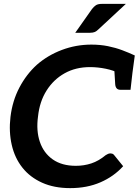

<svg xmlns="http://www.w3.org/2000/svg" viewBox="-20 -962 715 990"><path d="M342 8Q259 8 197 -20Q135 -48 96 -97Q56 -147 40.5 -215Q25 -283 34 -359Q44 -442 80 -510.5Q116 -579 170 -628Q226 -677 299 -704.5Q372 -732 451 -732Q497 -732 536.5 -724Q576 -716 610.5 -703Q645 -690 675 -676L663 -587L595 -583Q567 -599 525.5 -607.5Q484 -616 444 -616Q370 -616 313 -584Q256 -552 220 -495Q184 -438 176 -361Q166 -288 185.5 -230.5Q205 -173 252 -140Q299 -107 371 -107Q413 -107 451 -119.5Q489 -132 525 -162Q531 -166 537 -168.5Q543 -171 550 -171Q554 -171 559 -169.5Q564 -168 568 -163L615 -105Q567 -52 498 -22Q429 8 342 8ZM569 -610 663 -587 653 -499H601Q588 -499 581.5 -506.5Q575 -514 574 -528ZM506 -942H629L488 -811Q478 -801 468.5 -797Q459 -793 444 -793H368L454 -915Q464 -928 474.5 -935Q485 -942 506 -942Z"/></svg>

Font: Aleo
Style: Bold Italic
Weight: 700
Italic angle: -7°
Version: Version 2.001;gftools[0.9.29]